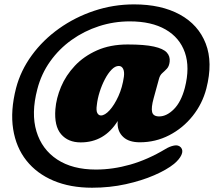

<svg xmlns="http://www.w3.org/2000/svg" viewBox="-20 -724 1004 898"><path d="M634 -58.5Q583.5 -58.5 557 -82.8Q530.5 -107 530 -146Q530 -152 530.5 -158Q468 -58 357.5 -58Q298.5 -58 265.8 -96.2Q233 -134.5 239 -213Q243 -264.5 265.5 -318Q288 -371.5 330 -416.2Q372 -461 433.8 -488.5Q495.5 -516 577.5 -516Q656 -516 699.8 -506.2Q743.5 -496.5 760 -478.5Q776.5 -460.5 773.5 -435Q771 -414 760.8 -403Q750.5 -392 739.2 -382.2Q728 -372.5 723.5 -355L698.5 -264Q686.5 -220.5 691.5 -200Q696.5 -179.5 724.5 -179.5Q759.5 -179.5 793.2 -213.2Q827 -247 844.5 -313Q869 -408.5 844.8 -478.2Q820.5 -548 754.5 -586Q688.5 -624 587 -624Q512.5 -624 443 -601.5Q373.5 -579 315 -537.2Q256.5 -495.5 214.8 -437Q173 -378.5 154.5 -306.5Q125 -194 150.5 -109.5Q176 -25 247.5 22Q319 69 428.5 69Q508 69 589.5 45.8Q671 22.5 753 -26.5Q773 -39 793.8 -43.2Q814.5 -47.5 826.5 -34Q838 -20 828.5 0.8Q819 21.5 794 42.5Q760 70 701.5 95.5Q643 121 568.2 137.5Q493.5 154 410.5 154Q308.5 154 230.2 121Q152 88 103.5 26.8Q55 -34.5 41.5 -120.2Q28 -206 55 -311.5Q76.5 -394 128.8 -465.5Q181 -537 255.8 -590.2Q330.5 -643.5 420.5 -673.5Q510.5 -703.5 607 -703.5Q734 -703.5 821 -656Q908 -608.5 942.2 -520.2Q976.5 -432 945 -309.5Q926.5 -238.5 881 -181.5Q835.5 -124.5 771.5 -91.5Q707.5 -58.5 634 -58.5ZM433 -233.5Q429 -206.5 435.2 -195.2Q441.5 -184 452 -184Q470.5 -184 492.8 -208.5Q515 -233 533.8 -274.2Q552.5 -315.5 559.5 -365.5Q562.5 -389 555.8 -402.2Q549 -415.5 535.5 -415.5Q518.5 -415.5 501.8 -398.2Q485 -381 470.5 -353.2Q456 -325.5 446 -293.8Q436 -262 433 -233.5Z"/></svg>

Font: Fraunces 72pt SuperSoft Black
Style: Italic
Weight: 900
Italic angle: -16°
Version: Version 1.000;[b76b70a41]